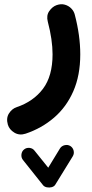

<svg xmlns="http://www.w3.org/2000/svg" viewBox="-20 -321 428 892"><path d="M307 357.5Q294.9 350.1 280.5 353.5Q266.1 356.8 258.7 368.5L204.1 458.1L140.5 379Q132 367.8 117.4 366.1Q102.9 364.5 92 373.2Q81.2 381.7 79.6 396.4Q78 411.1 86.5 422L180.3 539.7Q186.2 546.8 197.6 549.2Q209.1 551.6 220.5 548.5Q231.8 545.3 236.9 536.9L318 405.2Q325.4 393.1 322.1 379Q318.7 365 307 357.5ZM242.3 -296.9Q222.9 -289.7 208.7 -269.3Q194.6 -248.9 202.1 -220.1Q224.2 -136 224.2 -68.4Q224.2 32.3 179.7 91.5Q135.1 150.6 57.3 176.9Q35.6 184.1 21.7 205.9Q7.7 227.8 16.5 258.1Q23.3 281.1 46.8 295.3Q70.3 309.4 99 300Q173.8 275 231.1 225.6Q288.5 176.3 320.7 102.7Q352.9 29.2 352.9 -68.4Q352.9 -156 327.5 -252.6Q323.7 -268.6 311.4 -281.4Q299.1 -294.2 281.1 -299.3Q263.2 -304.4 242.3 -296.9Z"/></svg>

Font: Mikhak VF
Style: Regular
Weight: 100
Designer: Amin Abedi
Version: Version 3.001